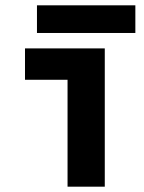

<svg xmlns="http://www.w3.org/2000/svg" viewBox="-20 -702 540 722"><path d="M234 0V-402H74V-520H374V0ZM119 -578V-682H489V-578Z"/></svg>

Font: M PLUS 1 Code
Style: Regular
Weight: 400
Designer: Coji Morishita
Foundry: UNDERFOREST DESIGN
Version: Version 1.005